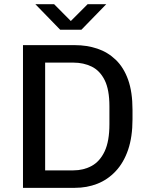

<svg xmlns="http://www.w3.org/2000/svg" viewBox="-20 -903 720 923"><path d="M90.5 0V-686H339.8Q397.8 -686 447.8 -669.2Q497.8 -652.5 536.1 -615.9Q574.5 -579.2 595.8 -520Q617 -460.8 617 -375V-329.8Q617 -245 595.8 -182.9Q574.5 -120.8 536.1 -80Q497.8 -39.2 447.8 -19.6Q397.8 0 339.8 0ZM197 -84H333Q381.5 -84 420.9 -105.5Q460.2 -127 483.1 -175.5Q506 -224 506 -306V-391.8Q506 -472.2 483.1 -517.9Q460.2 -563.5 420.9 -582.8Q381.5 -602 333 -602H197ZM269.2 -760.2 150 -882.8H240.2L336.8 -785.5H304L401.2 -882.8H490.8L371.5 -760.2Z"/></svg>

Font: Chivo Medium
Style: Regular
Weight: 500
Designer: Hector Gatti
Foundry: Omnibus-Type
Version: Version 2.002